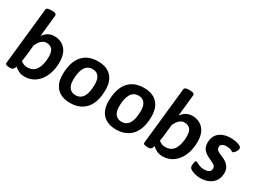

<svg xmlns="http://www.w3.org/2000/svg" viewBox="-37 -1402 2763 2057"><g transform="rotate(30 1344.5 -373.0)"><path d="M270 7Q225 7 193 -11Q161 -29 144 -45Q137 -22 127.5 -10Q118 2 87 2H77Q28 2 30 -24L105 -725Q107 -753 160 -753H180Q207 -753 218.5 -745Q230 -737 230 -725L202 -457Q253 -530 336 -530Q384 -530 426 -508Q468 -486 494 -438.5Q520 -391 520 -315Q520 -220 488.5 -147.5Q457 -75 400.5 -34Q344 7 270 7ZM245 -94Q322 -94 356.5 -153.5Q391 -213 391 -307Q391 -372 365.5 -399Q340 -426 293 -426Q265 -426 237.5 -403Q210 -380 189 -332L175 -200Q173 -181 170 -162Q167 -143 164 -125Q177 -114 197 -104Q217 -94 245 -94Z M833 7Q727 7 670 -51.5Q613 -110 613 -217Q613 -278 626 -334.5Q639 -391 669.5 -435Q700 -479 750.5 -504.5Q801 -530 876 -530Q981 -530 1038 -471Q1095 -412 1095 -305Q1095 -151 1025.5 -72Q956 7 833 7ZM842 -94Q966 -94 966 -299Q966 -362 940 -395.5Q914 -429 865 -429Q803 -429 771.5 -376.5Q740 -324 740 -223Q740 -161 766.5 -127.5Q793 -94 842 -94Z M1402 7Q1296 7 1239 -51.5Q1182 -110 1182 -217Q1182 -278 1195 -334.5Q1208 -391 1238.5 -435Q1269 -479 1319.5 -504.5Q1370 -530 1445 -530Q1550 -530 1607 -471Q1664 -412 1664 -305Q1664 -151 1594.5 -72Q1525 7 1402 7ZM1411 -94Q1535 -94 1535 -299Q1535 -362 1509 -395.5Q1483 -429 1434 -429Q1372 -429 1340.5 -376.5Q1309 -324 1309 -223Q1309 -161 1335.5 -127.5Q1362 -94 1411 -94Z M1977 7Q1932 7 1900 -11Q1868 -29 1851 -45Q1844 -22 1834.5 -10Q1825 2 1794 2H1784Q1735 2 1737 -24L1812 -725Q1814 -753 1867 -753H1887Q1914 -753 1925.5 -745Q1937 -737 1937 -725L1909 -457Q1960 -530 2043 -530Q2091 -530 2133 -508Q2175 -486 2201 -438.5Q2227 -391 2227 -315Q2227 -220 2195.5 -147.5Q2164 -75 2107.5 -34Q2051 7 1977 7ZM1952 -94Q2029 -94 2063.5 -153.5Q2098 -213 2098 -307Q2098 -372 2072.5 -399Q2047 -426 2000 -426Q1972 -426 1944.5 -403Q1917 -380 1896 -332L1882 -200Q1880 -181 1877 -162Q1874 -143 1871 -125Q1884 -114 1904 -104Q1924 -94 1952 -94Z M2443 7Q2413 7 2379.5 -1Q2346 -9 2323 -24Q2300 -39 2300 -61Q2300 -95 2306 -111.5Q2312 -128 2320 -128Q2328 -128 2342.5 -119.5Q2357 -111 2379.5 -102.5Q2402 -94 2433 -94Q2471 -94 2492.5 -107.5Q2514 -121 2514 -148Q2514 -180 2488 -194.5Q2462 -209 2429 -224Q2381 -244 2352 -276.5Q2323 -309 2323 -363Q2323 -418 2348 -455.5Q2373 -493 2416.5 -511.5Q2460 -530 2514 -530Q2541 -530 2573.5 -525Q2606 -520 2629.5 -508Q2653 -496 2653 -475Q2653 -465 2645 -449.5Q2637 -434 2626 -421Q2615 -408 2607 -408Q2598 -408 2579.5 -419Q2561 -430 2522 -430Q2488 -430 2469 -417.5Q2450 -405 2450 -382Q2450 -360 2463 -347Q2476 -334 2496 -325.5Q2516 -317 2538 -308Q2564 -297 2588 -279.5Q2612 -262 2627.5 -235.5Q2643 -209 2643 -171Q2643 -87 2587 -40Q2531 7 2443 7Z"/></g></svg>

Font: Asap SemiBold
Style: Italic
Weight: 600
Italic angle: -6°
Designer: Pablo Cosgaya
Foundry: Omnibus-Type
Version: Version 3.001; ttfautohint (v1.8.3)